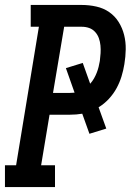

<svg xmlns="http://www.w3.org/2000/svg" viewBox="-25 -755 545 775"><path d="M-5 0V-88H40L132 -647H99V-735H305Q335 -735 364 -728.5Q393 -722 416 -706Q439 -690 454 -666Q469 -642 476 -614Q483 -586 482.5 -556Q482 -526 477 -496Q473 -471 465.5 -446.5Q458 -422 445.5 -399Q433 -376 414.5 -356Q396 -336 373 -322L404 -236L336 -215L307 -296Q295 -294 282.5 -293Q270 -292 258 -292H175L141 -88H197V0ZM189 -380H258Q263 -380 267.5 -380.5Q272 -381 276 -381L241 -480L309 -501L339 -417Q348 -427 354.5 -438.5Q361 -450 365.5 -461.5Q370 -473 373 -485Q376 -497 378 -509Q380 -525 381 -540.5Q382 -556 380.5 -571.5Q379 -587 374 -601Q369 -615 359 -626Q349 -637 335 -642Q321 -647 305 -647H234Z"/></svg>

Font: Iosevka Curly Slab SmBdObl
Style: Regular
Weight: 600
Italic angle: -9°
Monospace: yes
Designer: Belleve Invis
Foundry: Belleve Invis
Version: Version 11.0.0; ttfautohint (v1.8.3)